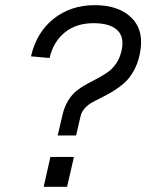

<svg xmlns="http://www.w3.org/2000/svg" viewBox="-20 -718 562 738"><path d="M201.7 -197.3 220.7 -278.3Q228 -309.1 242.7 -332.5Q257.3 -356 275.6 -370.1Q293.9 -384.3 314.7 -395.5Q335.4 -406.7 356 -417.5Q376.5 -428.2 394.5 -440.9Q412.6 -453.6 426.5 -473.9Q440.4 -494.1 446.8 -521.5Q459.5 -574.7 431.2 -601.8Q402.8 -628.9 339.8 -628.9Q272.9 -628.9 229 -593.3Q185.1 -557.6 170.4 -495.1L99.1 -501.5Q120.6 -594.2 186.5 -646.2Q252.4 -698.2 344.2 -698.2Q439 -698.2 488 -647Q537.1 -595.7 516.1 -504.9Q508.3 -470.2 492.4 -442.9Q476.6 -415.5 457.3 -398.7Q438 -381.8 416.7 -368.7Q395.5 -355.5 374.8 -345.5Q354 -335.4 336.4 -325.7Q318.8 -315.9 306.2 -302.2Q293.5 -288.6 289.6 -271L272.5 -197.3ZM147.9 0 173.8 -114.7H264.2L237.8 0Z"/></svg>

Font: HK Grotesk Medium Legacy Italic
Style: Regular
Weight: 500
Italic angle: -13°
Designer: Alfredo Marco Pradil
Foundry: Hanken Design Co.
Version: Version 2.022;PS 002.022;hotconv 1.0.88;makeotf.lib2.5.64775